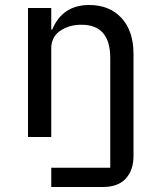

<svg xmlns="http://www.w3.org/2000/svg" viewBox="-20 -548 640 768"><path d="M185 200V123H421V-316Q421 -449 306 -449Q256 -449 220.5 -424.5Q185 -400 185 -354V0H92V-516H185V-430H189Q230 -528 337 -528Q418 -528 466 -476Q514 -424 514 -332V76Q514 133 483 166.5Q452 200 392 200Z"/></svg>

Font: IBM Plex Mono Text
Style: Regular
Weight: 450
Designer: Mike Abbink, Paul van der Laan, Pieter van Rosmalen
Foundry: Bold Monday
Version: Version 2.000